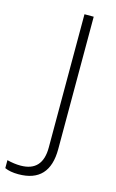

<svg xmlns="http://www.w3.org/2000/svg" viewBox="-224 -767 606 1000"><g transform="rotate(15 78.5 -267.0)"><path d="M-16.1 180.2Q-61 180.2 -89.8 167V124Q-51.8 133.8 -17.1 133.8Q101.1 133.8 101.1 4.9V-713.9H150.9V0Q150.9 180.2 -16.1 180.2Z"/></g></svg>

Font: OpenSans-Light
Style: Regular
Weight: 300
Foundry: Ascender Corporation
Version: Version 1.10